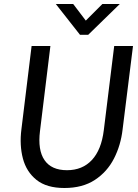

<svg xmlns="http://www.w3.org/2000/svg" viewBox="-20 -930 691 960"><path d="M380 -756 259 -910H346L409 -827L492 -910H579L421 -756ZM87 -283 138 -700H232L180 -275Q168 -180 202.5 -129.5Q237 -79 315 -79Q392 -79 439.5 -130Q487 -181 499 -279L551 -700H645L593 -283Q584 -204 550 -137.5Q516 -71 454.5 -30.5Q393 10 302 10Q213 10 162.5 -30.5Q112 -71 94.5 -137.5Q77 -204 87 -283Z"/></svg>

Font: Haskoy Medium
Style: Italic
Weight: 500
Designer: Ertekin Erdin
Foundry: Ertekin Erdin
Version: Version 2.000; ttfautohint (v1.8.4.7-5d5b)